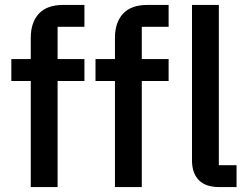

<svg xmlns="http://www.w3.org/2000/svg" viewBox="-20 -760 1007 780"><path d="M26 -431V-520H105V-606Q105 -669 138 -704.5Q171 -740 237 -740H323V-651H214V-520H323V-431H214V0H105V-431ZM368 -431V-520H447V-606Q447 -669 480 -704.5Q513 -740 579 -740H665V-651H556V-520H665V-431H556V0H447V-431ZM871 0Q815 0 787.5 -28.5Q760 -57 760 -108V-740H869V-89H941V0Z"/></svg>

Font: IBM Plex Sans KR Medium
Style: Regular
Weight: 500
Designer: Mike Abbink; Paul van der Laan; Pieter van Rosmalen; Wujin Sim; Chorong Kim; Dohee Lee;
Foundry: Sandoll Inc.
Version: Version 1.001